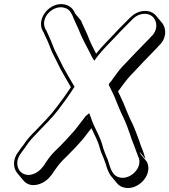

<svg xmlns="http://www.w3.org/2000/svg" viewBox="-20 -793 833 945"><path d="M627 -712 616 -702C591 -676 567 -654 542 -626C513 -595 480 -563 453 -529C437 -559 422 -590 411 -620C400 -646 389 -666 379 -691L350 -726L345 -736C336 -754 320 -766 298 -771C228 -786 159 -705 189 -643L195 -633C198 -626 200 -620 203 -615C215 -592 225 -564 235 -539C248 -515 264 -480 278 -453C293 -425 314 -390 329 -364C306 -329 280 -293 256 -262C226 -222 191 -188 158 -153C135 -130 113 -108 95 -79C86 -68 80 -60 72 -48C41 -10 44 34 65 59L95 95C132 140 201 112 229 73L236 65L245 51C252 41 260 31 267 21C282 2 296 -12 314 -29C339 -54 365 -81 389 -109C402 -127 416 -144 430 -162C446 -128 463 -98 473 -58C478 -41 483 -32 489 -17L495 -1C496 3 497 6 499 9C505 32 514 58 527 74L556 109C565 120 578 128 595 131C664 144 735 63 702 2L673 -33C671 -38 669 -41 667 -46L696 -11C691 -26 689 -35 684 -49L678 -64C675 -71 673 -77 671 -82L666 -98C655 -127 645 -156 632 -184C616 -214 602 -251 588 -285C579 -306 570 -323 561 -343C562 -345 563 -346 564 -347C578 -366 605 -404 623 -422C666 -468 710 -514 753 -558L762 -568C800 -603 801 -652 777 -681L748 -716C720 -749 663 -746 627 -712ZM414 -204 410 -209C410 -210 410 -210 411 -211C412 -209 413 -206 414 -204ZM734 -708C756 -684 756 -641 724 -613L714 -602C671 -558 626 -512 583 -466C564 -447 539 -409 526 -392C518 -385 519 -384 515 -376C525 -354 536 -335 545 -313C559 -279 573 -242 589 -211C602 -183 612 -155 622 -126L627 -110C629 -105 631 -100 634 -92L640 -77C646 -61 653 -41 659 -25C688 27 625 92 571 81C529 73 523 30 510 -8L503 -24C497 -39 493 -49 488 -64C475 -119 449 -155 432 -201C430 -208 428 -212 426 -218L419 -236L402 -222C399 -219 396 -214 396 -214C381 -195 363 -171 348 -152C323 -124 300 -98 276 -74C257 -56 242 -42 226 -22C218 -12 211 -1 204 9L195 23L189 30C169 57 127 81 91 60C63 44 53 -1 84 -40C93 -51 98 -60 107 -72C124 -99 145 -120 168 -144C201 -179 237 -213 268 -254C293 -287 322 -327 347 -366C330 -395 308 -431 292 -461C279 -487 261 -524 249 -547C237 -579 223 -610 209 -641L203 -651C177 -705 238 -767 292 -756C311 -752 323 -743 331 -727L336 -718C346 -692 357 -672 367 -648C381 -611 401 -574 419 -540C424 -529 428 -521 433 -512L444 -494L458 -513C485 -549 521 -583 553 -617C577 -644 601 -666 626 -692L636 -702C664 -729 710 -734 734 -708Z"/></svg>

Font: Blanket
Style: PosterObl
Weight: 900
Foundry: Cannot Into Space Fonts
Version: Version 0.9